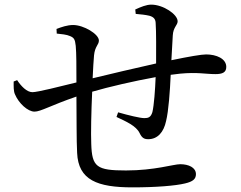

<svg xmlns="http://www.w3.org/2000/svg" viewBox="-20 -792 1040 829"><path d="M566 -732C589 -730 608 -728 625 -724C643 -719 651 -710 652 -694C655 -653 654 -576 654 -518C568 -499 450 -471 380 -454C382 -496 384 -532 386 -553C390 -593 407 -598 407 -617C407 -645 341 -684 296 -684C270 -684 245 -675 224 -667L225 -647C244 -645 268 -643 283 -636C299 -629 304 -623 307 -594C310 -563 310 -503 310 -436C241 -419 142 -394 120 -394C96 -394 71 -420 54 -446L39 -440C39 -419 38 -398 45 -384C61 -346 100 -310 129 -310C156 -310 199 -337 310 -375C311 -282 310 -188 313 -132C318 -14 401 17 552 17C654 17 738 10 779 0C813 -8 826 -19 826 -40C826 -69 794 -83 758 -83C729 -83 648 -56 524 -56C397 -56 377 -71 374 -171C372 -215 374 -310 378 -396C450 -417 558 -442 652 -459C650 -406 645 -337 638 -308C631 -285 620 -282 603 -282C585 -282 535 -294 490 -307L483 -287C523 -268 568 -249 583 -217C593 -196 603 -191 620 -191C661 -191 687 -222 697 -269C708 -313 714 -400 717 -469L758 -474C833 -481 868 -472 910 -472C940 -472 957 -479 957 -503C957 -539 914 -557 870 -557C850 -557 797 -548 720 -532L726 -639C728 -675 747 -683 747 -700C747 -730 685 -772 633 -772C612 -772 588 -762 564 -751Z"/></svg>

Font: Noto Serif JP Medium
Style: Regular
Weight: 500
Designer: Ryoko NISHIZUKA 西塚涼子 (kana & ideographs); Frank Grießhammer (Latin, Greek & Cyrillic); Wenlong ZHANG 张文龙 (bopomofo); San
Foundry: Adobe
Version: Version 2.001;hotconv 1.1.0;makeotfexe 2.6.0